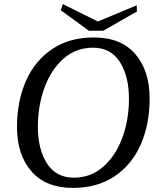

<svg xmlns="http://www.w3.org/2000/svg" viewBox="-20 -903 790 938"><path d="M63 -283Q63 -408 106.5 -507Q150 -606 234.5 -663Q319 -720 438 -720Q571 -720 641 -639Q711 -558 711 -421Q711 -296 667.5 -197Q624 -98 539.5 -41.5Q455 15 336 15Q204 15 133.5 -66Q63 -147 63 -283ZM610 -420Q610 -531 565.5 -600.5Q521 -670 434 -670Q351 -670 290 -616Q229 -562 197 -473.5Q165 -385 165 -284Q165 -174 209.5 -104.5Q254 -35 341 -35Q424 -35 485 -89Q546 -143 578 -231Q610 -319 610 -420ZM458 -798 648 -877 649 -847 485 -753H414L277 -853L287 -883Z"/></svg>

Font: Andada Pro
Style: Italic
Weight: 400
Italic angle: -7°
Designer: Carolina Giovagnoli
Foundry: Huerta Tipografica
Version: Version 3.005; ttfautohint (v1.8.4)